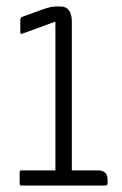

<svg xmlns="http://www.w3.org/2000/svg" viewBox="-20 -576 380 596"><path d="M152 -47V-509L48 -471Q46 -470 44.5 -471.5Q43 -473 43 -474V-513Q43 -523 50 -524L113 -547Q127 -552 137.5 -554Q148 -556 159 -556H167Q203 -556 203 -508V-47H284Q314 -47 314 -18V-7Q314 0 305 0H46Q41 0 41 -6V-41Q41 -47 46 -47Z"/></svg>

Font: Zain Light
Style: Regular
Weight: 300
Designer: Zain,Boutros
Foundry: Mobile Telecommunications Company (Zain), 2024
Version: Version 1.51; ttfautohint (v1.8.4)